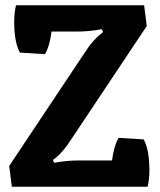

<svg xmlns="http://www.w3.org/2000/svg" viewBox="-20 -710 610 730"><path d="M269 -590H176Q169 -535 151 -504L56 -510Q34 -548 34 -628Q34 -662 41 -690H528L538 -611L248 -176Q221 -134 192 -110L181 -102L186 -91Q232 -100 284 -100H406Q413 -155 431 -186L526 -180Q548 -142 548 -62Q548 -28 541 0H25L15 -79L305 -514Q332 -556 362 -580L372 -588L367 -599Q321 -590 269 -590Z"/></svg>

Font: Patua One
Style: Regular
Weight: 400
Designer: luciano Vergara
Foundry: Luciano Vergara
Version: Version 1.002